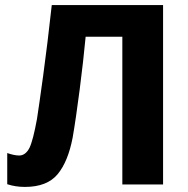

<svg xmlns="http://www.w3.org/2000/svg" viewBox="-20 -734 748 764"><path d="M628.9 -713.9H186C164.1 -510.3 136.7 -322.8 127 -259.8C116.7 -203.6 106.9 -165.5 97.2 -145.5C86.9 -125.5 73.2 -115.2 56.2 -115.2C43 -115.2 26.9 -118.7 8.8 -125V-1C30.8 6.3 54.2 9.8 79.1 9.8C138.2 9.8 181.6 -7.3 209.5 -41C237.3 -74.7 256.8 -123 269 -186C286.1 -283.2 309.6 -466.8 320.8 -587.9H466.8V0H628.9Z"/></svg>

Font: Avrile Sans
Style: Bold
Weight: 700
Designer: Monotype Design Team, Google (font), Stefan Peev (BGR Cyrillic), Cristiano Sobral (main changes)
Foundry: The Avrile Sans Project Authors
Version: Version 3.110